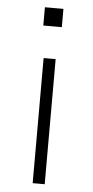

<svg xmlns="http://www.w3.org/2000/svg" viewBox="-53 -762 385 795"><g transform="rotate(5 139.5 -365.0)"><path d="M101 -654V-730H178V-654ZM114 0V-520H164V0Z"/></g></svg>

Font: M PLUS 1 Thin Light
Style: Regular
Weight: 300
Version: Version 1.001